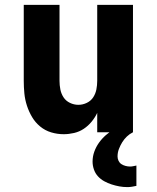

<svg xmlns="http://www.w3.org/2000/svg" viewBox="-20 -540 640 784"><path d="M240 8Q214 8 189 0.5Q164 -7 144 -23.5Q124 -40 111 -62Q98 -84 90 -108.5Q82 -133 79.5 -158.5Q77 -184 77 -210V-520H223V-210Q223 -192 226.5 -174.5Q230 -157 239.5 -142.5Q249 -128 265.5 -120Q282 -112 300 -112Q318 -112 334.5 -120Q351 -128 360.5 -142.5Q370 -157 373.5 -174.5Q377 -192 377 -210V-520H523V0H377V-79Q368 -60 354 -43Q340 -26 322 -14Q304 -2 282.5 3Q261 8 240 8ZM500 224Q483 224 467 221Q451 218 435.5 213Q420 208 405.5 200Q391 192 380 180Q369 168 363.5 152Q358 136 358 120Q358 99 365 79.5Q372 60 384 43Q396 26 412 12Q428 -2 445.5 -12.5Q463 -23 483 -30Q503 -37 523 -41V0Q509 7 498 17.5Q487 28 479 41Q471 54 465.5 68.5Q460 83 460 99Q460 108 464 116.5Q468 125 475.5 130Q483 135 492.5 137.5Q502 140 511 140Q518 140 524.5 138.5Q531 137 537 136V219Q528 221 518.5 222.5Q509 224 500 224Z"/></svg>

Font: Iosevka Aile Heavy
Style: Regular
Weight: 900
Designer: Belleve Invis
Foundry: Belleve Invis
Version: Version 31.1.0; ttfautohint (v1.8.4)